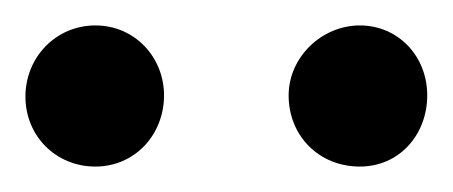

<svg xmlns="http://www.w3.org/2000/svg" viewBox="-20 -716 356 151"><path d="M55 -696C24 -696 0 -671 0 -640C0 -609 24 -585 55 -585C86 -585 109 -610 109 -641C109 -671 86 -696 55 -696ZM263 -696C233 -696 207 -671 207 -641C207 -609 231 -585 263 -585C294 -585 316 -610 316 -641C316 -672 293 -696 263 -696Z"/></svg>

Font: Veleka
Style: Regular
Weight: 400
Designer: Stefan Peev, Context Ltd, 2016; SIL International, 1997-2014.
Foundry: Stefan Peev, Context Ltd, 2016
Version: Version 1.000